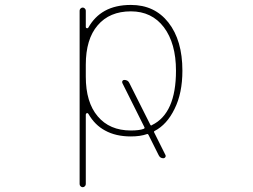

<svg xmlns="http://www.w3.org/2000/svg" viewBox="-20 -576 1040 790"><path d="M307.6 181.6V-532.2Q307.6 -537.1 311.5 -541Q315.4 -544.9 320.3 -544.9Q325.2 -544.9 329.1 -541Q333 -537.1 333 -532.2V-464.8Q333 -460.9 336.9 -460H337.9Q341.8 -459 343.8 -462.9Q369.1 -507.8 411.1 -531.2Q455.1 -555.7 518.6 -555.7Q567.4 -555.7 606 -537.6Q644.5 -519.5 672.9 -483.4Q730.5 -410.2 730.5 -285.2Q730.5 -192.4 698.2 -127.9Q667 -63.5 616.2 -37.1Q612.3 -35.2 614.3 -31.2L661.1 62.5Q663.1 66.4 660.2 70.8Q657.2 75.2 652.3 75.2Q638.7 75.2 632.8 62.5L590.8 -21.5Q588.9 -25.4 585 -24.4Q557.6 -14.6 518.6 -14.6Q456.1 -14.6 412.1 -39.1Q370.1 -61.5 343.8 -107.4Q341.8 -111.3 337.9 -110.4H336.9Q333 -108.4 333 -104.5V181.6Q333 186.5 329.1 190.4Q325.2 194.3 320.3 194.3Q315.4 194.3 311.5 190.4Q307.6 186.5 307.6 181.6ZM518.6 -529.3Q430.7 -529.3 381.8 -471.7Q333 -415 333 -309.6V-260.7Q333 -155.3 381.8 -97.7Q430.7 -39.1 518.6 -39.1Q553.7 -39.1 571.3 -45.9L572.3 -46.9Q576.2 -47.9 574.2 -52.7L483.4 -234.4Q481.4 -239.3 483.9 -243.2Q486.3 -247.1 491.2 -247.1Q505.9 -247.1 511.7 -235.4L598.6 -62.5Q600.6 -58.6 604.5 -60.5L605.5 -61.5Q704.1 -109.4 704.1 -285.2Q704.1 -397.5 654.3 -463.9Q604.5 -529.3 518.6 -529.3Z"/></svg>

Font: Rounded Mgen+ 1m thin
Style: Regular
Weight: 100
Designer: [Source Han Sans]
Ryoko NISHIZUKA  (kana & ideographs); Paul D. Hunt (Latin, Greek & Cyrillic); Wenlong ZHANG  (bopomofo
Version: Version 1.059.20150602